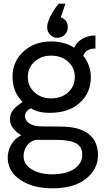

<svg xmlns="http://www.w3.org/2000/svg" viewBox="-20 -779 576 1042"><path d="M310 -685Q348 -671 348 -631Q348 -608 331.5 -591Q315 -574 291 -574Q268 -574 252 -590.5Q236 -607 236 -631Q236 -678 298 -759H335ZM268 243Q162 244 93.5 199.5Q25 155 22 83Q20 45 39 9.5Q58 -26 95 -45Q34 -83 34 -130Q34 -161 51.5 -182.5Q69 -204 103 -226Q48 -279 48 -364Q48 -444 107 -499Q166 -554 257 -554Q330 -554 383 -520Q395 -551 429 -569.5Q463 -588 498 -586V-515Q476 -517 457.5 -507Q439 -497 432 -477Q473 -424 473 -361Q473 -275 413.5 -221.5Q354 -168 259 -167Q187 -165 149 -191Q130 -184 121 -169Q112 -154 117 -138Q132 -94 206 -93L316 -92Q491 -89 510 36Q522 123 457 182.5Q392 242 268 243ZM386 -362Q386 -412 349.5 -444.5Q313 -477 257 -477Q203 -477 167 -444Q131 -411 131 -361Q131 -312 167 -278.5Q203 -245 257 -245Q314 -245 350 -278Q386 -311 386 -362ZM425 44Q419 9 384 -5.5Q349 -20 283 -20H174Q142 -12 125 13Q108 38 108 69Q108 114 153 140.5Q198 167 260 167Q346 167 390 132.5Q434 98 425 44Z"/></svg>

Font: Oakes Grotesk
Style: Regular
Weight: 400
Designer: Samuel Oakes
Foundry: Samuel Oakes
Version: Version 1.000;PS 001.000;hotconv 1.0.88;makeotf.lib2.5.64775